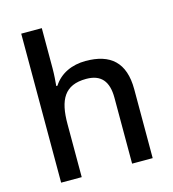

<svg xmlns="http://www.w3.org/2000/svg" viewBox="-112 -853 853 946"><g transform="rotate(-15 314.5 -380.0)"><path d="M188 -556V-760H83V0H188V-271C188 -394 223 -462 334 -462C410 -462 445 -420 445 -336V0H550V-351C550 -489 480 -548 354 -548C285 -548 224 -521 189 -466H183C185 -487 188 -522 188 -556Z"/></g></svg>

Font: Noto Sans Medefaidrin Medium
Style: Regular
Weight: 500
Designer: Dalton Maag Ltd
Foundry: Dalton Maag Ltd
Version: Version 1.002